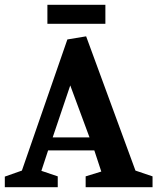

<svg xmlns="http://www.w3.org/2000/svg" viewBox="-30 -778 654 798"><path d="M-10 0V-44L61 -69L250 -614L328 -627L533 -69L604 -45V0H326V-45L391 -65L362 -153H170L142 -68L210 -45V0ZM189 -207H342L262 -423ZM167 -679V-758H408V-679Z"/></svg>

Font: Manuale
Style: Bold
Weight: 700
Version: Version 1.002